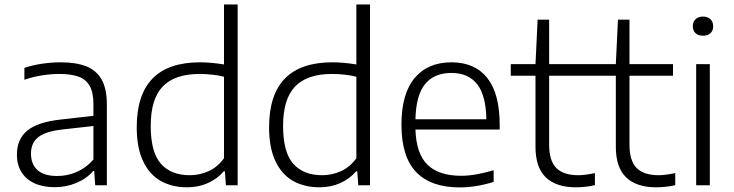

<svg xmlns="http://www.w3.org/2000/svg" viewBox="-20 -828 3278 858"><path d="M457.5 -361V0H405.5L401 -63.5H396Q367.5 -30 321.8 -10.8Q276 8.5 224.5 8.5Q172 8.5 134 -9Q96 -26.5 75.8 -59.2Q55.5 -92 55.5 -137Q55.5 -206.5 102.5 -244.8Q149.5 -283 253 -294L397.5 -310.5V-362.5Q397.5 -415 380.5 -444.5Q363.5 -474 330.2 -485.8Q297 -497.5 244.5 -497.5Q208.5 -497.5 168 -491.2Q127.5 -485 89 -471.5V-524.5Q123 -536.5 166.2 -543Q209.5 -549.5 250.5 -549.5Q320 -549.5 365.2 -531.8Q410.5 -514 434 -472.8Q457.5 -431.5 457.5 -361ZM397.5 -115V-265L256 -249Q183 -240.5 150.8 -214.8Q118.5 -189 118.5 -142Q118.5 -93.5 148 -67.5Q177.5 -41.5 236 -41.5Q281.5 -41.5 323.2 -59.8Q365 -78 397.5 -115Z M591 -259.5Q591 -549.5 873.5 -549.5Q923 -549.5 981 -540V-808H1042V0H989.5L985 -62.5H980Q951.5 -29 909.2 -10Q867 9 816 9Q749.5 9 699 -19Q648.5 -47 619.8 -107Q591 -167 591 -259.5ZM981 -121V-485Q958.5 -491 929.8 -494.2Q901 -497.5 872 -497.5Q761 -497.5 707.2 -441.5Q653.5 -385.5 653.5 -265.5Q653.5 -147.5 699 -96.2Q744.5 -45 828 -45Q873 -45 913 -63.5Q953 -82 981 -121Z M1182.5 -259.5Q1182.5 -549.5 1465 -549.5Q1514.5 -549.5 1572.5 -540V-808H1633.5V0H1581L1576.5 -62.5H1571.5Q1543 -29 1500.8 -10Q1458.5 9 1407.5 9Q1341 9 1290.5 -19Q1240 -47 1211.2 -107Q1182.5 -167 1182.5 -259.5ZM1572.5 -121V-485Q1550 -491 1521.2 -494.2Q1492.5 -497.5 1463.5 -497.5Q1352.5 -497.5 1298.8 -441.5Q1245 -385.5 1245 -265.5Q1245 -147.5 1290.5 -96.2Q1336 -45 1419.5 -45Q1464.5 -45 1504.5 -63.5Q1544.5 -82 1572.5 -121Z M2213 -249H1836.5Q1840 -140.5 1890.8 -91.5Q1941.5 -42.5 2041 -42.5Q2104 -42.5 2186 -67.5V-15Q2106 9.5 2034.5 9.5Q1906 9.5 1840 -58.8Q1774 -127 1774 -271Q1774 -409 1832.8 -479.2Q1891.5 -549.5 1997.5 -549.5Q2102 -549.5 2157.5 -479.5Q2213 -409.5 2213 -270ZM1836.5 -295H2153.5Q2151.5 -402.5 2112 -452.2Q2072.5 -502 1997 -502Q1920.5 -502 1879.8 -452.5Q1839 -403 1836.5 -295Z M2638.5 -54.5V-0.5Q2597 9 2553 9Q2465.5 9 2419.2 -35.2Q2373 -79.5 2373 -172V-489.5H2262.5V-541.5H2373L2382.5 -740H2434V-541.5H2628.5V-489.5H2434V-182Q2434 -109 2466.2 -77Q2498.5 -45 2564 -45Q2594 -45 2638.5 -54.5Z M2997.5 -54.5V-0.5Q2956 9 2912 9Q2824.5 9 2778.2 -35.2Q2732 -79.5 2732 -172V-489.5H2621.5V-541.5H2732L2741.5 -740H2793V-541.5H2987.5V-489.5H2793V-182Q2793 -109 2825.2 -77Q2857.5 -45 2923 -45Q2953 -45 2997.5 -54.5Z M3091 0V-541.5H3152V0ZM3076 -710.5Q3076 -730.5 3088.2 -742.2Q3100.5 -754 3121.5 -754Q3142.5 -754 3154.8 -742.2Q3167 -730.5 3167 -710.5Q3167 -691 3155 -679.8Q3143 -668.5 3121.5 -668.5Q3100 -668.5 3088 -679.8Q3076 -691 3076 -710.5Z"/></svg>

Font: Encode Sans Semi Expanded Light
Style: Regular
Weight: 300
Width: 6
Designer: Multiple Designers
Foundry: Impallari Type
Version: Version 2.000